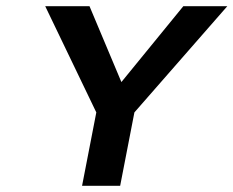

<svg xmlns="http://www.w3.org/2000/svg" viewBox="-20 -600 754 620"><path d="M126 -580 291 -237 245 0H368L414 -237L714 -580H572L372 -335L269 -580Z"/></svg>

Font: Charger EcoBlack
Style: Obl
Weight: 1000
Designer: Jasper
Foundry: Cannot Into Space Fonts
Version: Version 1.1